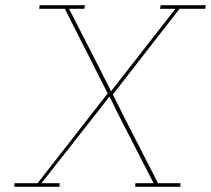

<svg xmlns="http://www.w3.org/2000/svg" viewBox="-20 -720 813 740"><path d="M133 -700 131 -686H230L395 -360L125 -14H36L35 0H209L210 -14H140Q203 -95 266 -174.5Q329 -254 392 -335L401 -348Q411 -332 419 -314Q427 -296 436 -279L572 -14H502L501 0H675L676 -14H589Q545 -100 501.5 -184.5Q458 -269 415 -356Q479 -439 543 -520.5Q607 -602 672 -686H771L773 -700H599L597 -686H656L418 -381L408 -368L402 -381Q363 -457 324.5 -533Q286 -609 246 -686H305L307 -700Z"/></svg>

Font: Josefin Slab Thin Thin
Style: Italic
Weight: 250
Italic angle: -12°
Version: Version 2.000